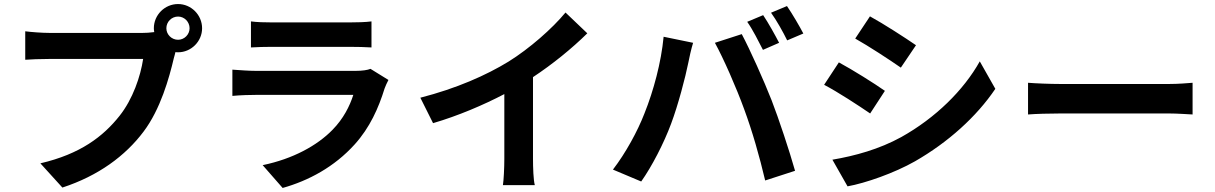

<svg xmlns="http://www.w3.org/2000/svg" viewBox="-20 -873 6020 951"><path d="M804 -733C804 -765 830 -791 862 -791C893 -791 919 -765 919 -733C919 -702 893 -676 862 -676C830 -676 804 -702 804 -733ZM742 -733C742 -726 743 -720 744 -714C723 -711 701 -710 687 -710H224C191 -710 134 -714 105 -718V-577C130 -579 178 -581 224 -581H689C676 -495 638 -382 572 -299C491 -197 378 -110 180 -64L289 56C467 -2 601 -101 691 -221C775 -332 818 -487 841 -585C844 -594 846 -604 849 -615C853 -614 858 -614 862 -614C927 -614 981 -668 981 -733C981 -799 927 -853 862 -853C796 -853 742 -799 742 -733Z M1223 -767V-638C1252 -640 1295 -641 1327 -641H1710C1746 -641 1793 -640 1820 -638V-767C1792 -763 1743 -762 1712 -762H1327C1293 -762 1251 -763 1223 -767ZM1904 -477 1815 -532C1801 -526 1774 -522 1742 -522H1247C1216 -522 1173 -525 1131 -528V-398C1173 -402 1223 -403 1247 -403H1730C1712 -347 1681 -285 1627 -230C1551 -152 1431 -86 1281 -55L1380 58C1508 22 1636 -46 1737 -158C1812 -241 1855 -338 1885 -435C1889 -446 1897 -464 1904 -477Z M2062 -389 2125 -263C2248 -299 2375 -353 2478 -407V-87C2478 -43 2475 20 2471 44H2629C2622 19 2620 -43 2620 -87V-491C2717 -555 2813 -633 2889 -708L2781 -811C2716 -732 2602 -632 2499 -568C2388 -500 2241 -435 2062 -389Z M3760 -798 3681 -765C3708 -727 3738 -667 3759 -626L3839 -661C3820 -698 3785 -761 3760 -798ZM3878 -843 3799 -810C3826 -773 3859 -714 3879 -673L3959 -707C3941 -742 3904 -805 3878 -843ZM3172 -311C3138 -223 3079 -115 3016 -33L3156 26C3209 -49 3268 -163 3304 -260C3339 -353 3375 -491 3389 -561C3393 -583 3404 -632 3413 -661L3267 -691C3255 -564 3217 -423 3172 -311ZM3666 -332C3706 -224 3742 -98 3770 21L3918 -27C3890 -126 3837 -286 3802 -376C3764 -473 3695 -627 3654 -704L3521 -661C3563 -585 3628 -437 3666 -332Z M4289 -792 4216 -682C4282 -645 4386 -577 4442 -538L4517 -649C4465 -685 4355 -756 4289 -792ZM4103 -82 4178 50C4267 34 4410 -16 4512 -74C4676 -168 4817 -295 4910 -433L4833 -569C4753 -426 4614 -289 4444 -194C4335 -134 4215 -101 4103 -82ZM4135 -564 4062 -453C4129 -418 4233 -350 4290 -311L4363 -423C4312 -459 4202 -528 4135 -564Z M5072 -463V-306C5109 -309 5176 -311 5233 -311H5770C5812 -311 5863 -307 5887 -306V-463C5861 -461 5817 -457 5770 -457H5233C5181 -457 5108 -460 5072 -463Z"/></svg>

Font: Source Han Sans CN
Style: Bold
Weight: 700
Designer: Ryoko NISHIZUKA 西塚涼子 (kana, bopomofo & ideographs); Paul D. Hunt (Latin, Greek & Cyrillic); Sandoll Communications 산돌커뮤니
Foundry: Adobe
Version: Version 2.001;hotconv 1.0.107;makeotfexe 2.5.65593